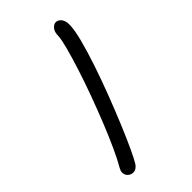

<svg xmlns="http://www.w3.org/2000/svg" viewBox="-195 -635 728 728"><g transform="rotate(-45 169.0 -271.5)"><path d="M39.1 -14.6Q54.7 -41 74.7 -84.5Q94.7 -127.9 115.2 -179.2Q135.7 -230.5 155.8 -285.2Q175.8 -339.8 191.4 -388.7Q207 -437.5 217.3 -475.6Q227.5 -513.7 228.5 -532.2Q228.5 -554.7 238.3 -565.9Q248 -577.1 258.8 -577.1Q270.5 -577.1 279.8 -565.9Q289.1 -554.7 289.1 -534.2Q289.1 -507.8 276.9 -460.4Q264.6 -413.1 245.6 -356.4Q226.6 -299.8 203.6 -239.7Q180.7 -179.7 158.7 -127Q136.7 -74.2 118.7 -35.6Q100.6 2.9 91.8 16.6Q80.1 34.2 63.5 34.2Q51.8 34.2 42.5 25.9Q33.2 17.6 33.2 3.9Q33.2 -3.9 39.1 -14.6Z"/></g></svg>

Font: Hi Melody
Style: Regular
Weight: 400
Designer: YoonDesign Inc.
Foundry: YoonDesign Inc.
Version: Version 3.00